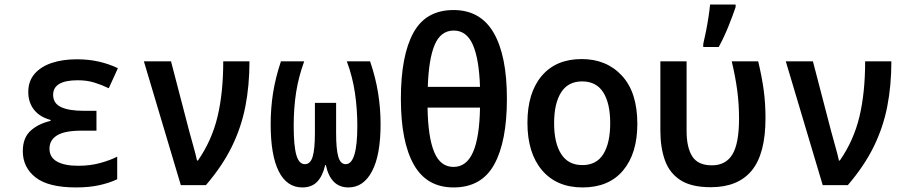

<svg xmlns="http://www.w3.org/2000/svg" viewBox="-20 -812 3981 842"><path d="M314 10Q192 10 136 -34Q80 -78 80 -149Q80 -207 113.5 -238Q147 -269 202 -282V-286Q154 -299 129 -331Q104 -363 104 -409Q104 -456 131.5 -488Q159 -520 207 -536Q255 -552 317 -552Q368 -552 412.5 -542Q457 -532 497 -513L457 -425Q426 -440 393.5 -450Q361 -460 321 -460Q213 -460 213 -396Q213 -359 247.5 -342.5Q282 -326 348 -326H403V-239H338Q264 -239 230.5 -218.5Q197 -198 197 -160Q197 -122 230 -103.5Q263 -85 323 -85Q375 -85 419 -97Q463 -109 494 -125V-26Q461 -10 416 0Q371 10 314 10Z M773 0 611 -543H730L810 -236Q818 -206 828.5 -169Q839 -132 844 -108H848Q909 -196 934 -300.5Q959 -405 959 -543H1074Q1074 -437 1056 -345Q1038 -253 996.5 -168.5Q955 -84 883 0Z M1306 10Q1238 10 1202.5 -60.5Q1167 -131 1167 -267Q1167 -338 1177.5 -404.5Q1188 -471 1212 -543H1314Q1289 -474 1278.5 -406.5Q1268 -339 1268 -260Q1268 -173 1279.5 -132.5Q1291 -92 1317 -92Q1341 -92 1351 -124.5Q1361 -157 1361 -228V-361H1454V-228Q1454 -158 1463.5 -125Q1473 -92 1496 -92Q1547 -92 1547 -260Q1547 -334 1536.5 -405Q1526 -476 1501 -543H1603Q1627 -473 1638 -405Q1649 -337 1649 -267Q1649 -132 1611.5 -61Q1574 10 1508 10Q1430 10 1409 -88H1406Q1395 -40 1371 -15Q1347 10 1306 10Z M1969 10Q1851 10 1794.5 -90.5Q1738 -191 1738 -379Q1738 -567 1792.5 -667.5Q1847 -768 1969 -768Q2087 -768 2145 -668Q2203 -568 2203 -379Q2203 -192 2147.5 -91Q2092 10 1969 10ZM2085 -431Q2081 -554 2053.5 -616Q2026 -678 1970 -678Q1913 -678 1886.5 -616Q1860 -554 1856 -431ZM1969 -80Q2026 -80 2054.5 -145Q2083 -210 2085 -340H1855Q1857 -211 1884 -145.5Q1911 -80 1969 -80Z M2535 10Q2421 10 2357 -65.5Q2293 -141 2293 -274Q2293 -405 2355.5 -479Q2418 -553 2531 -553Q2640 -553 2707.5 -480Q2775 -407 2775 -269Q2775 -139 2712.5 -64.5Q2650 10 2535 10ZM2534 -88Q2596 -88 2626 -136.5Q2656 -185 2656 -272Q2656 -359 2625.5 -407Q2595 -455 2533 -455Q2471 -455 2440.5 -406.5Q2410 -358 2410 -272Q2410 -185 2441 -136.5Q2472 -88 2534 -88Z M3097 9Q3012 9 2964 -22Q2916 -53 2896 -109Q2876 -165 2876 -239V-543H2991V-238Q2991 -165 3016 -126Q3041 -87 3102 -87Q3163 -87 3192 -135Q3221 -183 3221 -292Q3221 -356 3213 -416Q3205 -476 3189 -543H3305Q3321 -476 3329 -418Q3337 -360 3337 -294Q3337 -138 3277 -64.5Q3217 9 3097 9ZM3064 -619Q3069 -640 3075.5 -672Q3082 -704 3087 -737Q3092 -770 3094 -792H3206V-781Q3194 -745 3174.5 -696.5Q3155 -648 3132 -606H3064Z M3588 0 3426 -543H3545L3625 -236Q3633 -206 3643.5 -169Q3654 -132 3659 -108H3663Q3724 -196 3749 -300.5Q3774 -405 3774 -543H3889Q3889 -437 3871 -345Q3853 -253 3811.5 -168.5Q3770 -84 3698 0Z"/></svg>

Font: Noto Sans Mono SemiCondensed SemiBold
Style: Regular
Weight: 600
Width: 4
Designer: Monotype Design Team
Foundry: Monotype Imaging Inc.
Version: Version 2.014; ttfautohint (v1.8.4.7-5d5b)